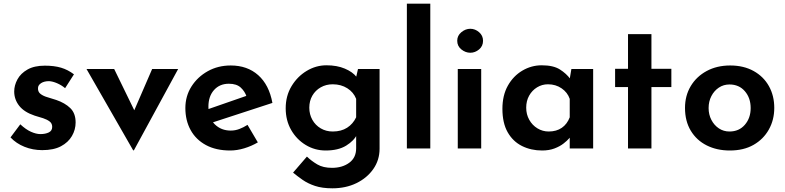

<svg xmlns="http://www.w3.org/2000/svg" viewBox="-20 -805 4258 1041"><path d="M209 9Q158 9 113 -9Q68 -27 37 -60L90 -131Q120 -103 148 -90.5Q176 -78 199 -78Q226 -78 244.5 -87Q263 -96 263 -117Q263 -136 249 -146.5Q235 -157 214 -164Q193 -171 168 -178Q111 -197 84 -231.5Q57 -266 57 -309Q57 -342 74.5 -374.5Q92 -407 129 -428Q166 -449 223 -449Q274 -449 311 -438Q348 -427 381 -402L333 -327Q314 -343 290 -353.5Q266 -364 246 -365Q219 -365 202.5 -354Q186 -343 186 -327Q185 -307 200 -295.5Q215 -284 238.5 -277.5Q262 -271 285 -263Q332 -247 361 -219Q390 -191 390 -141Q390 -102 370 -67.5Q350 -33 310.5 -12Q271 9 209 9Z M702 10 449 -431H599L750 -121L672 -124L805 -431H946L706 10Z M1228 11Q1151 11 1096.5 -18.5Q1042 -48 1013.5 -100Q985 -152 985 -219Q985 -284 1018 -336Q1051 -388 1106.5 -419Q1162 -450 1231 -450Q1321 -450 1380 -397.5Q1439 -345 1457 -247L1117 -136L1088 -206L1344 -295L1317 -281Q1308 -309 1285.5 -330Q1263 -351 1221 -351Q1171 -351 1140.5 -317Q1110 -283 1110 -227Q1110 -165 1144.5 -131Q1179 -97 1231 -97Q1255 -97 1277.5 -105.5Q1300 -114 1322 -128L1378 -33Q1344 -13 1304.5 -1Q1265 11 1228 11Z M1782 216Q1727 216 1688 203Q1649 190 1620.5 170Q1592 150 1569 131L1644 44Q1669 68 1700.5 86.5Q1732 105 1780 105Q1836 105 1873.5 77.5Q1911 50 1911 -1V-101L1917 -78Q1900 -42 1857 -15.5Q1814 11 1746 11Q1687 11 1637.5 -19Q1588 -49 1558.5 -100.5Q1529 -152 1529 -218Q1529 -285 1560.5 -337.5Q1592 -390 1642.5 -420.5Q1693 -451 1750 -451Q1807 -451 1849.5 -433Q1892 -415 1913 -388L1908 -374L1921 -431H2038V1Q2038 63 2004 111.5Q1970 160 1912.5 188Q1855 216 1782 216ZM1657 -221Q1657 -185 1673.5 -155.5Q1690 -126 1719 -109Q1748 -92 1784 -92Q1830 -92 1862 -112.5Q1894 -133 1911 -169V-269Q1897 -305 1863 -326.5Q1829 -348 1784 -348Q1748 -348 1719 -331.5Q1690 -315 1673.5 -286.5Q1657 -258 1657 -221Z M2186 -785H2313V0H2186Z M2462 -431H2589V0H2462ZM2459 -584Q2459 -612 2481.5 -630.5Q2504 -649 2530 -649Q2556 -649 2577.5 -630.5Q2599 -612 2599 -584Q2599 -555 2577.5 -537Q2556 -519 2530 -519Q2504 -519 2481.5 -537Q2459 -555 2459 -584Z M2919 11Q2859 11 2810 -13.5Q2761 -38 2732.5 -88Q2704 -138 2704 -215Q2704 -288 2733.5 -340.5Q2763 -393 2812 -422Q2861 -451 2917 -451Q2980 -451 3015.5 -428.5Q3051 -406 3072 -377L3066 -360L3078 -431H3196V0H3069V-99L3080 -70Q3077 -68 3066 -55Q3055 -42 3035 -26.5Q3015 -11 2986 0Q2957 11 2919 11ZM2955 -92Q2997 -92 3026 -112Q3055 -132 3069 -169V-269Q3057 -304 3025 -326Q2993 -348 2951 -348Q2919 -348 2892 -331.5Q2865 -315 2849 -286.5Q2833 -258 2833 -221Q2833 -185 2849.5 -155.5Q2866 -126 2894 -109Q2922 -92 2955 -92Z M3385 -620H3512V-432H3620V-333H3512V0H3385V-333H3315V-432H3385Z M3694 -220Q3694 -286 3725 -338Q3756 -390 3811.5 -420Q3867 -450 3939 -450Q4012 -450 4066 -420Q4120 -390 4149 -338Q4178 -286 4178 -220Q4178 -155 4148.5 -102.5Q4119 -50 4065.5 -19.5Q4012 11 3937 11Q3867 11 3812 -16.5Q3757 -44 3725.5 -96Q3694 -148 3694 -220ZM3822 -219Q3822 -184 3837 -155Q3852 -126 3877.5 -109Q3903 -92 3935 -92Q3987 -92 4018.5 -128.5Q4050 -165 4050 -219Q4050 -274 4018.5 -310.5Q3987 -347 3935 -347Q3903 -347 3877.5 -330Q3852 -313 3837 -284Q3822 -255 3822 -219Z"/></svg>

Font: Reem Kufi Fun SemiBold
Style: Regular
Weight: 600
Designer: Khaled Hosny
Version: Version 1.005